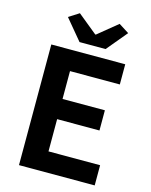

<svg xmlns="http://www.w3.org/2000/svg" viewBox="-139 -1052 893 1139"><g transform="rotate(15 307.5 -482.0)"><path d="M91 0V-741H545V-617H239V-446H499V-322H239V-124H556V0ZM249 -798 144 -924 207 -964 327 -866H331L451 -964L514 -924L409 -798Z"/></g></svg>

Font: Swei Fan Sans CJK TC
Style: Bold
Weight: 700
Version: Version 2.130